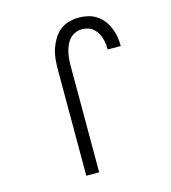

<svg xmlns="http://www.w3.org/2000/svg" viewBox="-110 -832 821 922"><g transform="rotate(-15 300.0 -371.5)"><path d="M205 0V-530Q205 -555 207.5 -580.5Q210 -606 218 -629.5Q226 -653 239 -675Q252 -697 271.5 -713Q291 -729 315.5 -736Q340 -743 366 -743Q388 -743 410.5 -738Q433 -733 452.5 -720.5Q472 -708 486 -690Q500 -672 509 -651Q518 -630 522 -607.5Q526 -585 526 -562V-559H461V-561Q461 -576 459 -590.5Q457 -605 452.5 -619Q448 -633 440 -645.5Q432 -658 420.5 -667.5Q409 -677 394.5 -681Q380 -685 366 -685Q349 -685 333 -678Q317 -671 305.5 -658.5Q294 -646 287 -630Q280 -614 276 -597.5Q272 -581 270.5 -564Q269 -547 269 -530V0Z"/></g></svg>

Font: Iosevka Light Extended
Style: Regular
Weight: 300
Width: 7
Monospace: yes
Designer: Belleve Invis
Foundry: Belleve Invis
Version: Version 32.5.0; ttfautohint (v1.8.4)